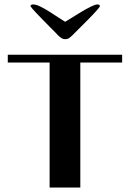

<svg xmlns="http://www.w3.org/2000/svg" viewBox="-20 -844 584 863"><path d="M15 -563V-598H529V-563H341V-1H203V-563ZM117 -816Q117 -821 121 -822.5Q125 -824 129 -824Q142 -824 161.5 -814.5Q181 -805 201.5 -792Q222 -779 241.5 -766Q261 -753 273 -746Q284 -752 304 -765Q324 -778 346 -791Q368 -804 388 -814Q408 -824 418 -824Q422 -824 425.5 -822.5Q429 -821 429 -816Q429 -813 412 -794Q395 -775 373 -753Q351 -731 331.5 -711.5Q312 -692 306 -686Q299 -679 291.5 -673.5Q284 -668 273 -668Q263 -668 255 -673.5Q247 -679 240 -686Q237 -690 226.5 -700.5Q216 -711 202 -725Q188 -739 173 -754.5Q158 -770 145.5 -783Q133 -796 125 -805.5Q117 -815 117 -816Z"/></svg>

Font: Gamine
Style: Bold
Weight: 700
Designer: Tapiwanashe Sebastian Garikayi
Version: Version 1.000